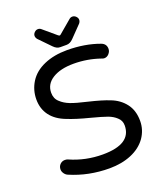

<svg xmlns="http://www.w3.org/2000/svg" viewBox="-156 -960 914 1074"><g transform="rotate(-20 301.0 -423.5)"><path d="M242.2 -740.2 175.8 -808.6Q168 -818.4 168 -829.1Q168 -839.8 177.2 -849.1Q186.5 -858.4 198.2 -858.4Q209 -858.4 216.8 -851.6L293 -787.1Q298.8 -783.2 300.8 -783.2Q304.7 -783.2 308.6 -787.1L384.8 -851.6Q392.6 -858.4 403.3 -858.4Q415 -858.4 424.3 -849.1Q433.6 -839.8 433.6 -829.1Q433.6 -818.4 425.8 -808.6L359.4 -740.2Q340.8 -720.7 319.3 -720.7H282.2Q260.7 -720.7 242.2 -740.2ZM77.1 -36.1Q65.4 -41 57.1 -52.7Q48.8 -64.5 48.8 -77.1Q48.8 -94.7 60.5 -106.9Q72.3 -119.1 89.8 -119.1Q100.6 -119.1 108.4 -115.2Q199.2 -75.2 300.8 -75.2Q470.7 -75.2 470.7 -186.5Q470.7 -215.8 449.2 -234.4Q429.7 -252.9 400.4 -263.7Q371.1 -274.4 303.7 -292Q226.6 -311.5 175.8 -332Q116.2 -354.5 85.9 -395Q55.7 -435.5 55.7 -491.2Q55.7 -546.9 85 -593.8Q115.2 -641.6 174.3 -667Q233.4 -692.4 309.6 -692.4Q417 -692.4 503.9 -660.2Q532.2 -649.4 532.2 -620.1Q532.2 -604.5 520.5 -591.3Q508.8 -578.1 492.2 -578.1Q485.4 -578.1 476.6 -582Q400.4 -608.4 319.3 -608.4Q241.2 -608.4 193.8 -579.1Q146.5 -549.8 146.5 -498Q146.5 -462.9 169.9 -442.4Q191.4 -421.9 223.6 -409.2Q255.9 -396.5 320.3 -381.8Q402.3 -362.3 445.3 -344.7Q497.1 -325.2 528.8 -284.2Q560.5 -243.2 560.5 -180.7Q560.5 -127 529.3 -82Q497.1 -37.1 439.9 -13.2Q382.8 10.7 309.6 10.7Q185.5 10.7 77.1 -36.1Z"/></g></svg>

Font: jf-openhuninn-1.0
Style: Regular
Weight: 400
Designer: [Kosugi Maru]
      Designed by Motoya company      

      [Varela Round]
      Joe Prince(Latin component); Avraham Co
Foundry: justfont CO.,LTD.
Version: 1.0